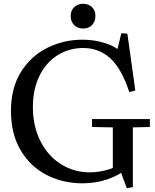

<svg xmlns="http://www.w3.org/2000/svg" viewBox="-20 -960 821 1016"><path d="M416 10Q313 10 227 -34Q141 -78 89.5 -164.5Q38 -251 38 -373Q38 -496 92 -581Q146 -666 232.5 -708Q319 -750 416 -750Q483 -750 542 -730Q601 -710 638 -669L591 -658L622 -784L654 -782L696 -481L664 -473Q623 -598 563 -652Q503 -706 420 -706Q345 -706 284 -667.5Q223 -629 188.5 -558Q154 -487 154 -394Q154 -293 193.5 -214Q233 -135 302 -91.5Q371 -48 456 -48Q508 -48 561.5 -65.5Q615 -83 658 -123L661 -74Q559 10 416 10ZM577 -286 467 -288V-330H773V-288L683 -286V30L651 36L619 -50L577 -43ZM354 -875Q354 -904 372.5 -922Q391 -940 420 -940Q449 -940 467 -922Q485 -904 485 -875Q485 -846 467 -827.5Q449 -809 420 -809Q391 -809 372.5 -827.5Q354 -846 354 -875Z"/></svg>

Font: Minipax
Style: Regular
Weight: 400
Designer: Raphaël Ronot
Foundry: Velvetyne Type Foundry
Version: Version 1.000